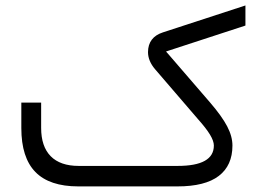

<svg xmlns="http://www.w3.org/2000/svg" viewBox="-20 -666 946 686"><path d="M613.8 0H259.8Q156.7 0 106.4 -51.5Q56.2 -103 56.2 -208.5V-299.3H127V-209Q127 -142.6 161.1 -107.9Q195.3 -73.2 261.2 -73.2H614.7Q744.1 -73.2 744.1 -146Q744.1 -162.1 730.2 -185.1Q716.3 -208 687.5 -240.2L534.2 -418.5Q508.8 -448.2 508.8 -480Q509.3 -533.2 562 -550.3L856.9 -646.5V-574.7L583.5 -485.4L573.2 -481.9L580.6 -473.6L731 -299.3Q772.9 -250.5 791.7 -214.6Q810.5 -178.7 810.5 -146Q810.5 -74.7 761.7 -37.4Q712.9 0 613.8 0Z"/></svg>

Font: Shabnam Light FD
Style: Light-FD
Weight: 300
Foundry: DejaVu fonts team - Redesigned by Saber Rastikerdar - Based on Vazir font
Version: Version 5.0.0